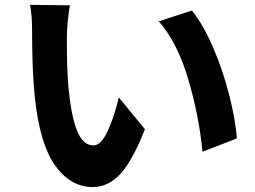

<svg xmlns="http://www.w3.org/2000/svg" viewBox="-20 -739 1040 783"><path d="M252.6 -591.4Q252.2 -459.2 259 -383.4Q269.8 -268.4 293.8 -207.2Q317.8 -146 361 -146Q392.6 -146 419.7 -205.8Q446.8 -265.6 464.4 -341.8L571 -212.2Q521.2 -84.4 471.5 -30.3Q421.8 23.8 358.4 23.8Q267.2 23.8 204.4 -64.6Q141.6 -153 121.8 -344.8Q110.8 -449.4 110.8 -616Q110.8 -678.4 102.4 -719.2L265.2 -717.2Q259.8 -689.8 256.3 -651.9Q252.8 -614 252.6 -591.4ZM946 -174.4 805.8 -120.2Q791.8 -266.4 747.5 -416.3Q703.2 -566.2 627.6 -652L762.6 -696Q808 -640.4 848.4 -547Q888.8 -453.6 914.6 -352.3Q940.4 -251 946 -174.4Z"/></svg>

Font: 寒蝉端黑体 Light
Style: Regular
Weight: 300
Designer: ChillDuanSans {Warren2060}; 
Source Han Sans {Ryoko NISHIZUKA 西塚涼子 (kana, bopomofo & ideographs); Paul D. Hunt (Latin, G
Foundry: ChillType&Adobe
Version: Version 1.300;Glyphs 3.3 (3306)